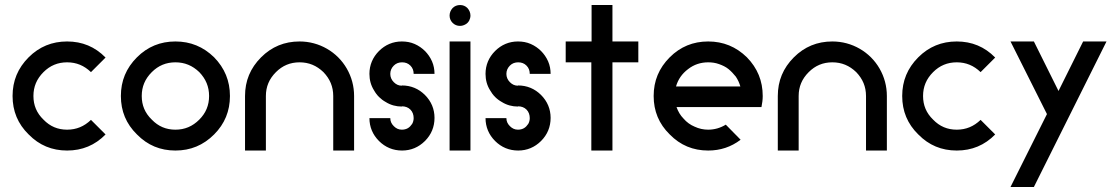

<svg xmlns="http://www.w3.org/2000/svg" viewBox="-20 -599 4454 764"><path d="M247 0C307 0 358 -21 400 -64L342 -122C315 -96 284 -83 247 -83C210 -83 179 -96 153 -123C126 -149 113 -180 113 -217C113 -254 126 -285 153 -312C179 -338 210 -351 247 -351C284 -351 315 -338 342 -312L400 -370C358 -413 307 -434 247 -434C187 -434 136 -413 94 -371C51 -328 30 -277 30 -217C30 -157 51 -106 94 -64C136 -21 187 0 247 0Z M678 0C738 0 789 -21 832 -64C874 -106 895 -157 895 -217C895 -277 874 -328 832 -371C789 -413 738 -434 678 -434C618 -434 567 -413 525 -371C482 -328 461 -277 461 -217C461 -157 482 -106 525 -64C567 -21 618 0 678 0ZM678 -83C641 -83 610 -96 584 -123C557 -149 544 -180 544 -217C544 -254 557 -285 584 -312C610 -338 641 -351 678 -351C715 -351 746 -338 773 -312C799 -285 812 -254 812 -217C812 -180 799 -149 773 -123C746 -96 715 -83 678 -83Z M955 0H1038V-217C1038 -254 1051 -285 1078 -312C1104 -338 1135 -351 1172 -351C1209 -351 1240 -338 1267 -312C1293 -285 1306 -254 1306 -217V0H1389V-217C1389 -256 1379 -293 1360 -326C1341 -359 1314 -386 1281 -405C1248 -424 1211 -434 1172 -434C1112 -434 1061 -413 1019 -371C976 -328 955 -277 955 -217Z M1580 0C1615 0 1646 -13 1671 -38C1696 -63 1709 -94 1709 -130C1709 -165 1696 -196 1671 -221C1646 -246 1615 -259 1579 -259V-258C1566 -258 1556 -263 1547 -272C1538 -281 1533 -292 1533 -305C1533 -318 1538 -329 1547 -338C1556 -347 1567 -351 1580 -351C1593 -351 1604 -347 1613 -338C1622 -329 1626 -318 1626 -305H1709C1709 -322 1706 -339 1699 -355C1692 -371 1682 -385 1671 -396C1660 -407 1646 -417 1630 -424C1614 -431 1597 -434 1579 -434C1544 -434 1513 -421 1488 -396C1463 -371 1450 -340 1450 -305C1450 -281 1456 -259 1468 -240C1479 -220 1495 -204 1515 -193C1534 -181 1556 -175 1579 -175V-176C1592 -176 1604 -172 1613 -163C1622 -154 1626 -142 1626 -129C1626 -121 1624 -113 1620 -106C1615 -99 1610 -93 1603 -89C1596 -85 1588 -83 1579 -83C1566 -83 1556 -88 1547 -97C1538 -106 1533 -116 1533 -129H1450C1450 -94 1463 -63 1488 -38C1513 -13 1544 0 1580 0Z M1769 0H1852V-434H1769ZM1810 -496C1818 -496 1825 -498 1832 -502C1838 -505 1843 -510 1847 -517C1850 -523 1852 -530 1852 -537C1852 -548 1848 -558 1840 -567C1832 -575 1822 -579 1811 -579C1799 -579 1789 -575 1781 -567C1773 -558 1769 -548 1769 -537C1769 -526 1773 -516 1781 -508C1789 -500 1799 -496 1810 -496Z M2042 0C2077 0 2108 -13 2133 -38C2158 -63 2171 -94 2171 -130C2171 -165 2158 -196 2133 -221C2108 -246 2077 -259 2041 -259V-258C2028 -258 2018 -263 2009 -272C2000 -281 1995 -292 1995 -305C1995 -318 2000 -329 2009 -338C2018 -347 2029 -351 2042 -351C2055 -351 2066 -347 2075 -338C2084 -329 2088 -318 2088 -305H2171C2171 -322 2168 -339 2161 -355C2154 -371 2144 -385 2133 -396C2122 -407 2108 -417 2092 -424C2076 -431 2059 -434 2041 -434C2006 -434 1975 -421 1950 -396C1925 -371 1912 -340 1912 -305C1912 -281 1918 -259 1930 -240C1941 -220 1957 -204 1977 -193C1996 -181 2018 -175 2041 -175V-176C2054 -176 2066 -172 2075 -163C2084 -154 2088 -142 2088 -129C2088 -121 2086 -113 2082 -106C2077 -99 2072 -93 2065 -89C2058 -85 2050 -83 2041 -83C2028 -83 2018 -88 2009 -97C2000 -106 1995 -116 1995 -129H1912C1912 -94 1925 -63 1950 -38C1975 -13 2006 0 2042 0Z M2333 0H2417V-351H2520V-434H2417V-579H2334V-434H2231V-351H2333Z M2798 0C2846 0 2889 -14 2927 -43L2868 -103C2847 -90 2823 -83 2798 -83C2779 -83 2761 -87 2744 -95C2727 -102 2712 -113 2700 -127C2687 -140 2678 -156 2672 -173H3010C3013 -188 3015 -202 3015 -217C3015 -277 2994 -328 2952 -371C2909 -413 2858 -434 2798 -434C2738 -434 2687 -413 2645 -371C2602 -328 2581 -277 2581 -217C2581 -157 2602 -106 2645 -64C2687 -21 2738 0 2798 0ZM2670 -255C2678 -283 2694 -306 2718 -324C2741 -342 2768 -351 2798 -351C2813 -351 2827 -349 2841 -344C2855 -339 2868 -333 2879 -324C2890 -315 2899 -305 2908 -294C2916 -282 2922 -269 2926 -255Z M3075 0H3158V-217C3158 -254 3171 -285 3198 -312C3224 -338 3255 -351 3292 -351C3329 -351 3360 -338 3387 -312C3413 -285 3426 -254 3426 -217V0H3509V-217C3509 -256 3499 -293 3480 -326C3461 -359 3434 -386 3401 -405C3368 -424 3331 -434 3292 -434C3232 -434 3181 -413 3139 -371C3096 -328 3075 -277 3075 -217Z M3787 0C3847 0 3898 -21 3940 -64L3882 -122C3855 -96 3824 -83 3787 -83C3750 -83 3719 -96 3693 -123C3666 -149 3653 -180 3653 -217C3653 -254 3666 -285 3693 -312C3719 -338 3750 -351 3787 -351C3824 -351 3855 -338 3882 -312L3940 -370C3898 -413 3847 -434 3787 -434C3727 -434 3676 -413 3634 -371C3591 -328 3570 -277 3570 -217C3570 -157 3591 -106 3634 -64C3676 -21 3727 0 3787 0Z M4001 145H4094L4383 -434H4290L4192 -237L4094 -434H4001L4146 -145Z"/></svg>

Font: Kunika
Style: Regular
Weight: 400
Designer: Leo Kuroshita
Foundry: kurogedelic
Version: Version 1.000;PS 001.000;hotconv 1.0.88;makeotf.lib2.5.64775